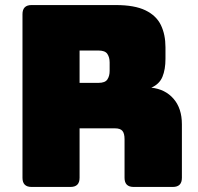

<svg xmlns="http://www.w3.org/2000/svg" viewBox="-20 -740 783 760"><path d="M259 0H105Q69 0 69 -36V-684Q69 -720 105 -720H438Q513 -720 556 -699Q599 -678 617 -640.5Q635 -603 635 -553V-507Q635 -465 623 -436Q611 -407 579 -393Q634 -387 667 -349Q700 -311 700 -248V-36Q700 0 664 0H509Q473 0 473 -36V-189Q473 -212 464.5 -222Q456 -232 435 -232H295V-36Q295 0 259 0ZM295 -540V-412H370Q396 -412 405 -425.5Q414 -439 414 -459V-493Q414 -513 405 -526.5Q396 -540 370 -540Z"/></svg>

Font: Bungee Spice
Style: Regular
Weight: 400
Designer: David Jonathan Ross
Foundry: David Jonathan Ross
Version: Version 2.000